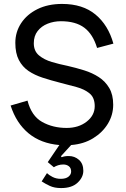

<svg xmlns="http://www.w3.org/2000/svg" viewBox="-20 -730 643 977"><path d="M219 151Q229 161 247.5 170.5Q266 180 289 180Q315 180 328.5 169Q342 158 342 143Q342 125 330.5 116Q319 107 302 107Q288 107 275.5 111Q263 115 254 121L223 95L282 8Q188 0 125.5 -51.5Q63 -103 34 -193L120 -218Q140 -140 194.5 -109.5Q249 -79 319 -79Q380 -79 421 -111Q462 -143 462 -190Q462 -233 436 -254.5Q410 -276 369.5 -287Q329 -298 286 -309Q239 -321 197.5 -334.5Q156 -348 125 -369Q94 -390 76 -424.5Q58 -459 58 -512Q58 -567 87.5 -612Q117 -657 170.5 -683.5Q224 -710 296 -710Q401 -710 466 -656Q531 -602 557 -508L474 -486Q453 -556 409 -589Q365 -622 290 -622Q254 -622 222.5 -609.5Q191 -597 171.5 -572Q152 -547 152 -510Q152 -470 178.5 -448Q205 -426 244 -414.5Q283 -403 323 -395Q367 -385 408.5 -372Q450 -359 483 -337.5Q516 -316 536 -282Q556 -248 556 -197Q556 -145 529 -100.5Q502 -56 454 -26.5Q406 3 342 8L290 65L294 70Q301 67 309.5 65.5Q318 64 330 64Q360 64 382 83.5Q404 103 404 139Q404 172 375 199.5Q346 227 291 227Q257 227 233.5 216Q210 205 192 193Z"/></svg>

Font: Haskoy Medium
Style: Regular
Weight: 500
Designer: Ertekin Erdin
Foundry: Ertekin Erdin
Version: Version 1.500; ttfautohint (v1.8.3)